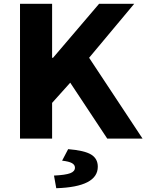

<svg xmlns="http://www.w3.org/2000/svg" viewBox="-20 -734 775 1017"><path d="M86 -714H256V-428H261L505 -714H691L452 -428L735 0H548L352 -296L256 -189V0H86ZM377 154Q377 139 361 130Q345 121 309 117L341 56Q427 63 462.5 84.5Q498 106 498 149Q498 256 278 263L266 196Q327 193 352 183.5Q377 174 377 154Z"/></svg>

Font: Nebula Sans Bold
Style: Regular
Weight: 700
Designer: Paul D. Hunt for Adobe (as Source Sans)
Foundry: Nebula Entertainment & Broadcasting LLC
Version: Version 1.010